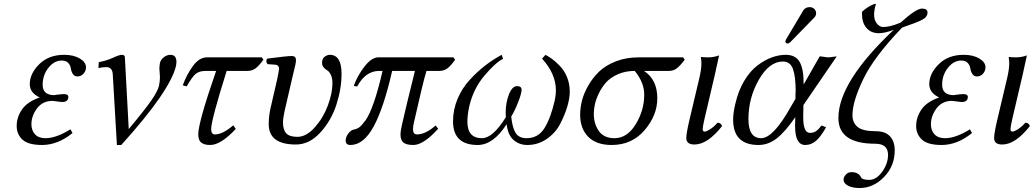

<svg xmlns="http://www.w3.org/2000/svg" viewBox="-20 -718 5207 967"><path d="M245.1 -210Q194.3 -210 166.3 -171.9Q138.2 -133.8 138.2 -92.8Q138.2 -60.5 156.5 -41.3Q174.8 -22 209 -22Q263.2 -22 335 -66.9L345.2 -47.9Q271 12.2 191.9 12.2Q122.1 12.2 93 -14.9Q64 -42 64 -83Q64 -127.9 91.1 -167Q118.2 -206.1 180.2 -227.1Q130.4 -250 129.9 -293.9Q129.9 -347.2 177.5 -394.5Q225.1 -441.9 303.2 -441.9Q351.1 -441.9 382.1 -423.3Q413.1 -404.8 413.1 -378.9Q413.1 -360.8 400.6 -346.9Q388.2 -333 370.1 -333Q355 -333 346.9 -345.5Q338.9 -357.9 336.9 -373Q335 -388.2 324 -400.6Q313 -413.1 291 -413.1Q252.9 -413.1 223.9 -376.5Q194.8 -339.8 194.8 -291Q194.8 -239.3 252.9 -238.8L264.2 -240.7Q275.4 -242.2 287.1 -243.2Q298.8 -244.1 301.8 -244.1Q323.7 -244.1 324.2 -230Q324.2 -204.1 292 -204.1Q288.1 -204.1 268.6 -207Q249 -210 245.1 -210Z M547.9 -344.2Q546.9 -360.4 540.3 -368.7Q533.7 -377 527.6 -378.4Q521.5 -379.9 511.7 -379.9Q496.6 -379.9 475.6 -375L477.5 -404.8Q517.6 -412.6 549.1 -427.2Q580.6 -441.9 593.8 -441.9Q608.9 -441.9 608.9 -429.2L628.4 -67.9Q709.5 -165 741.9 -211.9Q774.4 -258.8 780.8 -286.1Q785.6 -310.1 785.6 -329.1Q785.6 -337.9 784.2 -350.8Q782.7 -363.8 782.7 -372.1Q782.7 -383.3 785.6 -400.9Q788.6 -416 804.2 -429Q819.8 -441.9 838.9 -441.9Q868.7 -441.9 868.7 -404.8Q868.7 -398.9 866.7 -387.2Q837.9 -261.2 590.8 12.2H568.8Z M978.5 -41Q978.5 -101.1 1068.4 -360.8H1016.6Q983.4 -360.8 965.6 -345.9Q947.8 -331.1 920.4 -283.2L900.4 -288.1Q919.4 -341.3 951.4 -385.3Q983.4 -429.2 1022.5 -429.2H1298.8L1306.6 -417Q1285.6 -388.2 1268.1 -374.5Q1250.5 -360.8 1226.6 -360.8H1121.6Q1043.5 -112.8 1043.5 -67.9Q1043.5 -41 1062.5 -41Q1101.6 -41 1154.8 -86.9L1167.5 -68.8Q1092.3 12.2 1038.6 12.2Q1007.8 12.2 993.2 0Q978.5 -12.2 978.5 -41Z M1341.8 -169.9 1376.5 -320.8Q1385.3 -362.8 1385.3 -372.1Q1385.3 -390.1 1367.2 -392.1L1327.1 -395Q1315.9 -411.1 1326.2 -422.9Q1428.2 -436 1450.2 -436Q1470.7 -436 1470.7 -415Q1470.7 -407.2 1468 -393.6Q1465.3 -379.9 1459.2 -356Q1453.1 -332 1450.7 -320.3L1419.4 -185.1Q1405.3 -127.4 1405.3 -101.1Q1405.3 -64.9 1421.4 -46.9Q1437.5 -28.8 1478 -28.8Q1522.9 -28.8 1565.7 -76.9Q1608.4 -125 1631.3 -187Q1654.3 -249 1654.3 -298.8Q1654.3 -324.7 1646.2 -341.3Q1638.2 -357.9 1628.2 -363.5Q1618.2 -369.1 1610.1 -378.7Q1602.1 -388.2 1602.1 -401.9Q1602.1 -422.9 1615.2 -432.4Q1628.4 -441.9 1641.1 -441.9Q1700.2 -441.9 1700.2 -346.2Q1700.2 -271 1674.3 -190.9Q1648.4 -110.8 1593.3 -50.5Q1538.1 9.8 1470.2 9.8Q1333 9.8 1333.5 -92.8Q1333.5 -132.3 1341.8 -169.9Z M2263.7 -429.2 2272 -417Q2252 -388.2 2234.4 -374.5Q2216.8 -360.8 2192.9 -360.8H2127.9Q2109.9 -302.7 2065.9 -106Q2060.1 -83 2060.1 -67.9Q2060.1 -41 2080.1 -41Q2123 -41 2173.8 -85.9L2187 -69.8Q2112.8 12.2 2062 12.2Q2026.9 12.2 2012 0Q1997.1 -12.2 1997.1 -40Q1997.1 -58.1 2004.9 -91.8Q2027.8 -192.9 2069.8 -360.8H1955.1Q1912.1 -172.9 1861.6 -80.3Q1811 12.2 1744.6 12.2Q1720.7 12.2 1720.7 -11.2Q1720.7 -14.2 1722.7 -22Q1724.6 -33.2 1736.3 -48.1Q1748 -63 1763.7 -65.9Q1778.8 -68.8 1790.3 -77.4Q1801.8 -85.9 1821.3 -112.5Q1840.8 -139.2 1862.8 -202.1Q1884.8 -265.1 1906.7 -360.8H1889.6Q1820.8 -360.8 1778.8 -282.2L1761.7 -285.2Q1779.8 -336.9 1815.9 -383.1Q1852.1 -429.2 1884.8 -429.2Z M2849.6 -255.9Q2849.6 -223.6 2837.2 -181.4Q2824.7 -139.2 2801.3 -94Q2777.8 -48.8 2733.9 -18.3Q2689.9 12.2 2635.7 12.2Q2595.7 12.2 2566.7 -12.9Q2537.6 -38.1 2531.7 -92.8Q2464.8 12.2 2385.7 12.2Q2261.7 12.2 2261.7 -106.9Q2261.7 -166 2284.7 -220.5Q2307.6 -274.9 2346.7 -316.9Q2385.7 -358.9 2424.8 -388.9Q2463.9 -418.9 2506.8 -441.9L2513.7 -421.9Q2474.6 -401.9 2419.7 -336.9Q2364.7 -272 2343.8 -184.1Q2334 -140.1 2334 -105Q2334 -22 2407.7 -22Q2461.9 -22 2527.8 -127.9Q2526.9 -135.7 2526.9 -150.9Q2526.9 -200.7 2543.2 -242.4Q2559.6 -284.2 2584 -284.2Q2606.9 -284.2 2606.9 -266.1Q2606.9 -247.1 2589.4 -202.6Q2571.8 -158.2 2554.7 -130.9Q2560.5 -74.7 2577.1 -48.3Q2593.8 -22 2631.8 -22Q2690.9 -22 2722.4 -73Q2753.9 -124 2773.9 -211.9Q2779.8 -239.7 2779.8 -262.2Q2779.8 -346.2 2710 -422.9L2727.5 -441.9Q2743.7 -433.1 2759.8 -421.6Q2775.9 -410.2 2798.8 -387Q2821.8 -363.8 2835.7 -329.8Q2849.6 -295.9 2849.6 -255.9Z M2901.9 -140.1Q2901.9 -174.3 2911.1 -211.2Q2920.4 -248 2943.1 -287.6Q2965.8 -327.1 2998.3 -358.2Q3030.8 -389.2 3082.3 -409.2Q3133.8 -429.2 3196.8 -429.2H3420.4L3428.7 -417Q3406.7 -388.2 3389.6 -374.5Q3372.6 -360.8 3348.6 -360.8H3223.6Q3290.5 -316.9 3290.5 -223.1Q3290.5 -137.2 3226.6 -62.5Q3162.6 12.2 3060.5 12.2Q2983.4 12.2 2942.6 -29.1Q2901.9 -70.3 2901.9 -140.1ZM3176.8 -360.8Q3129.9 -360.8 3091.8 -344Q3053.7 -327.1 3031.7 -302Q3009.8 -276.9 2995.1 -245.8Q2980.5 -214.8 2975.6 -189.9Q2970.7 -165 2970.7 -145Q2970.7 -94.2 2996.1 -58.1Q3021.5 -22 3074.7 -22Q3138.7 -22 3181.6 -92Q3224.6 -162.1 3224.6 -241.2Q3224.6 -302.7 3176.8 -360.8Z M3528.8 -55.2Q3537.6 -55.2 3556.6 -67.1Q3575.7 -79.1 3593.8 -100.1Q3610.8 -100.1 3616.7 -83Q3543.5 9.8 3477.5 9.8Q3436.5 9.8 3436.5 -22.9Q3436.5 -46.9 3452.6 -115.2L3501.5 -321.8Q3512.7 -368.7 3512.7 -398.9Q3512.7 -414.1 3509.8 -429.2L3512.7 -431.2Q3520.5 -429.2 3547.6 -429.2Q3574.7 -429.2 3601.6 -439Q3601.6 -439 3580.6 -342.8L3528.8 -122.1Q3519 -79.1 3519 -67.9Q3519 -55.2 3528.8 -55.2Z M4026.4 -189 4025.4 -130.9Q4025.4 -130.9 4025.4 -127.9Q4025.4 -48.8 4058.6 -48.8Q4076.7 -48.8 4088.6 -56.4Q4100.6 -64 4117.7 -85.9L4140.6 -77.1Q4113.8 -29.3 4089.6 -8.5Q4065.4 12.2 4035.6 12.2Q3984.9 12.2 3984.4 -81.1V-88.9L3985.4 -127.9Q3933.6 -52.7 3891.1 -20.3Q3848.6 12.2 3800.3 12.2Q3672.4 12.2 3672.4 -115.2Q3672.4 -150.4 3683.6 -195.8Q3698.7 -261.7 3728.5 -311.3Q3758.3 -360.8 3794.9 -388.4Q3831.5 -416 3867.4 -429Q3903.3 -441.9 3937.5 -441.9Q3986.3 -441.9 4006.8 -407Q4027.3 -372.1 4027.3 -301.8V-293V-292L4108.4 -434.1Q4115.2 -434.1 4130.4 -431.6Q4145.5 -429.2 4152.6 -429.2Q4159.7 -429.2 4174.1 -431.6Q4188.5 -434.1 4194.3 -434.1ZM3923.3 -408.2Q3854.5 -408.2 3802 -316.7Q3749.5 -225.1 3749.5 -118.2Q3749.5 -22 3813.5 -22Q3874.5 -22 3962.4 -179.2L3986.3 -220.2V-241.2Q3986.3 -245.1 3986.8 -251Q3987.3 -256.8 3987.3 -259.8Q3987.3 -331.5 3973.9 -369.9Q3960.4 -408.2 3923.3 -408.2ZM4057.6 -682.1Q4071.8 -682.1 4081.1 -673.1Q4090.3 -664.1 4090.3 -650.9Q4090.3 -646 4089.4 -644Q4087.4 -635.3 4080.6 -628.9L3961.4 -506.8Q3953.6 -499 3948.2 -499Q3935.1 -499 3935.5 -509.8Q3935.5 -511.7 3936.5 -513.2Q3936.5 -516.1 3940.4 -522L4025.4 -665Q4036.6 -682.1 4057.6 -682.1Z M4486.3 39.1Q4486.3 118.2 4432.4 173.6Q4378.4 229 4309.6 229Q4272.5 229 4250.5 217Q4228.5 205.1 4228.5 187Q4228.5 173.8 4240 161.4Q4251.5 148.9 4268.6 148.9Q4303.7 148.9 4316.4 174.8Q4322.3 188 4357.4 188Q4393.6 188 4423.1 147Q4452.6 106 4452.6 62Q4452.6 5.9 4388.2 5.9Q4202.1 5.9 4202.6 -124Q4202.6 -305.2 4481.4 -567.9Q4436.5 -550.8 4406.2 -550.8Q4367.2 -550.8 4344.2 -576.9Q4321.3 -603 4321.3 -648.9V-658.2Q4345.2 -682.1 4383.3 -698.2H4391.6Q4382.8 -668.5 4382.3 -646Q4382.3 -616.2 4396.5 -599.1Q4410.6 -582 4428.2 -582Q4463.4 -582 4515.6 -604Q4593.8 -674.8 4623.5 -674.8Q4651.4 -674.8 4651.4 -654.8Q4651.4 -632.8 4625.5 -618.9Q4599.6 -605 4523.4 -579.1Q4381.3 -431.2 4327.4 -318.6Q4273.4 -206.1 4273.4 -138.2Q4273.4 -100.1 4299.3 -78.6Q4325.2 -57.1 4391.6 -57.1Q4438.5 -57.1 4462.4 -31.5Q4486.3 -5.9 4486.3 39.1Z M4775.4 -210Q4724.6 -210 4696.5 -171.9Q4668.5 -133.8 4668.5 -92.8Q4668.5 -60.5 4686.8 -41.3Q4705.1 -22 4739.3 -22Q4793.5 -22 4865.2 -66.9L4875.5 -47.9Q4801.3 12.2 4722.2 12.2Q4652.3 12.2 4623.3 -14.9Q4594.2 -42 4594.2 -83Q4594.2 -127.9 4621.3 -167Q4648.4 -206.1 4710.4 -227.1Q4660.6 -250 4660.2 -293.9Q4660.2 -347.2 4707.8 -394.5Q4755.4 -441.9 4833.5 -441.9Q4881.3 -441.9 4912.4 -423.3Q4943.4 -404.8 4943.4 -378.9Q4943.4 -360.8 4930.9 -346.9Q4918.5 -333 4900.4 -333Q4885.3 -333 4877.2 -345.5Q4869.1 -357.9 4867.2 -373Q4865.2 -388.2 4854.2 -400.6Q4843.3 -413.1 4821.3 -413.1Q4783.2 -413.1 4754.2 -376.5Q4725.1 -339.8 4725.1 -291Q4725.1 -239.3 4783.2 -238.8L4794.4 -240.7Q4805.7 -242.2 4817.4 -243.2Q4829.1 -244.1 4832 -244.1Q4854 -244.1 4854.5 -230Q4854.5 -204.1 4822.3 -204.1Q4818.4 -204.1 4798.8 -207Q4779.3 -210 4775.4 -210Z M5079.1 -55.2Q5087.9 -55.2 5106.9 -67.1Q5126 -79.1 5144 -100.1Q5161.1 -100.1 5167 -83Q5093.8 9.8 5027.8 9.8Q4986.8 9.8 4986.8 -22.9Q4986.8 -46.9 5002.9 -115.2L5051.8 -321.8Q5063 -368.7 5063 -398.9Q5063 -414.1 5060.1 -429.2L5063 -431.2Q5070.8 -429.2 5097.9 -429.2Q5125 -429.2 5151.9 -439Q5151.9 -439 5130.9 -342.8L5079.1 -122.1Q5069.3 -79.1 5069.3 -67.9Q5069.3 -55.2 5079.1 -55.2Z"/></svg>

Font: Linux Libertine
Style: Italic
Weight: 400
Italic angle: -12°
Designer: Philipp H. Poll
Foundry: Philipp H. Poll
Version: Version 5.1.6 ; ttfautohint (v0.9)